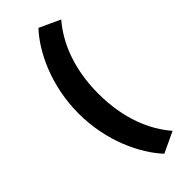

<svg xmlns="http://www.w3.org/2000/svg" viewBox="-297 -797 1001 1001"><g transform="rotate(-45 204.0 -296.0)"><path d="M75 -296C75 -92 158 77 243 168L358 114C280 25 221 -112 221 -296C221 -480 280 -617 358 -707L243 -760C158 -670 75 -500 75 -296Z"/></g></svg>

Font: Hejaz SemiBold
Style: Regular
Weight: 600
Designer: Bandar Raffah (Arabic) and Santiago Orozco (Latin)
Foundry: Caramella and Typemade
Version: Version 1.010;hotconv 1.0.109;makeotfexe 2.5.65596